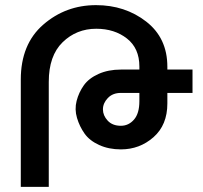

<svg xmlns="http://www.w3.org/2000/svg" viewBox="-20 -728 792 748"><path d="M61 -418Q61 -556 148.5 -632Q236 -708 354 -708Q467 -708 549.5 -644Q632 -580 632 -468V-457H730V-366H632V-325Q632 -241 578 -193.5Q524 -146 451 -146Q404 -146 366.5 -163Q329 -180 309.5 -207.5Q290 -235 280 -268.5Q270 -302 278.5 -335Q287 -368 306.5 -395.5Q326 -423 364 -440Q402 -457 451 -457H523V-469Q523 -540 474.5 -578Q426 -616 355 -616Q278 -616 224 -563.5Q170 -511 170 -409V0H61ZM451 -238Q481 -238 502 -262Q523 -286 523 -334V-366H451Q419 -366 400 -346Q381 -326 381 -302Q381 -278 399.5 -258Q418 -238 451 -238Z"/></svg>

Font: LT Superior Semi-bold
Style: Regular
Weight: 600
Designer: Daniel Lyons
Foundry: LyonsType
Version: Version 1.0